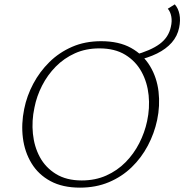

<svg xmlns="http://www.w3.org/2000/svg" viewBox="-20 -854 846 881"><path d="M347 7Q267 7 211.5 -23Q156 -53 124.5 -105Q93 -157 85 -221.5Q77 -286 91 -354Q103 -414 132.5 -469.5Q162 -525 206.5 -569Q251 -613 310.5 -639Q370 -665 444 -665Q526 -665 581.5 -634Q637 -603 668.5 -550.5Q700 -498 707.5 -433.5Q715 -369 701 -303Q688 -242 658.5 -186Q629 -130 584 -86.5Q539 -43 479.5 -18Q420 7 347 7ZM355 -26Q417 -26 467.5 -48.5Q518 -71 556 -109.5Q594 -148 619 -197Q644 -246 655 -298Q668 -358 662 -417Q656 -476 629.5 -524.5Q603 -573 555 -602.5Q507 -632 436 -632Q374 -632 324 -609.5Q274 -587 236 -548.5Q198 -510 173 -461Q148 -412 138 -360Q125 -300 131 -240.5Q137 -181 163 -133Q189 -85 237 -55.5Q285 -26 355 -26ZM604 -576 595 -601Q672 -622 713 -652.5Q754 -683 764 -731Q770 -756 766 -778Q762 -800 750 -814L782 -834Q798 -816 803.5 -788.5Q809 -761 802 -727Q794 -688 768 -658.5Q742 -629 700.5 -608.5Q659 -588 604 -576Z"/></svg>

Font: Ysabeau Infant ExtraLight
Style: Italic
Weight: 250
Italic angle: -12°
Designer: Christian Thalmann (Catharsis Fonts)
Version: Version 2.001;gftools[0.9.30]; featfreeze: ss01,ss02,lnum